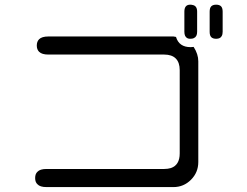

<svg xmlns="http://www.w3.org/2000/svg" viewBox="-20 -798 1040 808"><path d="M789.1 -777.3Q786.1 -778.3 780.3 -778.3Q755.9 -778.3 755.9 -749V-664.1Q755.9 -644.5 767.6 -637.7Q773.4 -634.8 779.3 -634.8Q785.2 -634.8 787.6 -635.3Q790 -635.7 792 -636.2Q793.9 -636.7 795.9 -637.7Q809.6 -643.6 809.6 -664.1V-749Q809.6 -774.4 789.1 -777.3ZM862.3 -749V-664.1Q862.3 -648.4 869.1 -641.6Q876 -634.8 889.6 -634.8Q907.2 -634.8 913.1 -646.5Q917 -653.3 917 -664.1V-749Q917 -764.6 910.2 -771.5Q903.3 -778.3 889.6 -778.3Q876 -778.3 869.1 -771.5Q862.3 -764.6 862.3 -749ZM183.6 -644.5Q156.2 -644.5 144.5 -632.8Q134.8 -623 134.8 -606.4Q134.8 -589.8 144.5 -580.1Q156.2 -568.4 183.6 -568.4H670.9Q703.1 -568.4 719.7 -551.8Q736.3 -535.2 736.3 -502.9V-152.3Q736.3 -103.5 699.2 -90.8Q686.5 -86.9 670.9 -86.9H175.8Q148.4 -86.9 137.7 -75.2Q127.9 -66.4 127.9 -48.8Q127.9 -31.2 137.7 -22.5Q148.4 -10.7 175.8 -10.7H710Q752.9 -10.7 783.7 -41.5Q814.5 -72.3 814.5 -116.2V-540Q814.5 -570.3 794.9 -600.6L782.2 -599.6Q733.4 -599.6 720.7 -642.6L710 -644.5Z"/></svg>

Font: FakePearl
Style: Light
Weight: 350
Version: Version 1.2